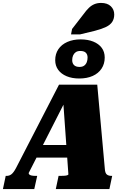

<svg xmlns="http://www.w3.org/2000/svg" viewBox="-69 -1291 858 1311"><path d="M171 -301H432L419 -215H142ZM362 -607 381 -609 127 -110Q126 -105 130.5 -100Q135 -95 146.5 -92.5Q158 -90 175 -90H185L165 0H-49L-30 -90H-24Q-5 -90 9.5 -101.5Q24 -113 40 -143L334 -713H595L647 -136Q649 -109 660.5 -99.5Q672 -90 693 -90H697L678 0H312L331 -90H343Q360 -90 372 -91Q384 -92 390.5 -94.5Q397 -97 398 -100ZM479 -943Q460 -943 448 -934.5Q436 -926 430 -912Q424 -898 424 -880Q424 -859 436.5 -846.5Q449 -834 474 -834Q494 -834 506 -843Q518 -852 523.5 -866.5Q529 -881 529 -898Q529 -919 517 -931Q505 -943 479 -943ZM472 -755Q423 -755 386 -770.5Q349 -786 328.5 -814Q308 -842 308 -880Q308 -923 329.5 -955Q351 -987 390.5 -1004.5Q430 -1022 481 -1022Q531 -1022 568 -1007Q605 -992 625.5 -964.5Q646 -937 646 -898Q646 -855 624.5 -822.5Q603 -790 564 -772.5Q525 -755 472 -755ZM502 -1195Q520 -1220 537.5 -1237Q555 -1254 575.5 -1262.5Q596 -1271 621 -1271Q664 -1271 687.5 -1248.5Q711 -1226 711 -1192Q711 -1163 697.5 -1142Q684 -1121 655 -1107Q626 -1093 580 -1081L477 -1056H416L423 -1093Z"/></svg>

Font: Roboto Serif 20pt Black
Style: Italic
Weight: 900
Italic angle: -10°
Version: Version 1.008